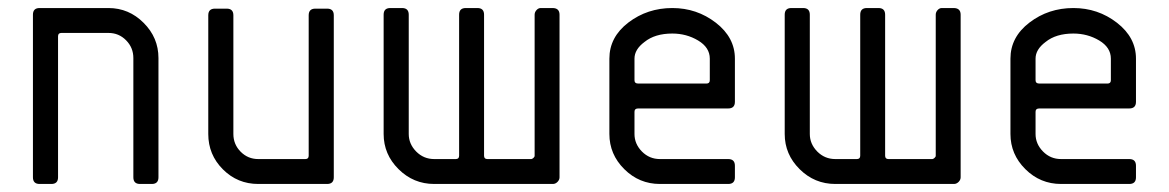

<svg xmlns="http://www.w3.org/2000/svg" viewBox="-20 -458 2910 478"><path d="M374.5 -313.5V-16.6Q374.5 0 357.9 0H328.6Q312 0 312 -16.6V-313.5Q312 -339.4 293.9 -357.7Q275.9 -376 250 -376H132.8Q124.5 -376 124.5 -367.7V-16.6Q124.5 0 107.9 0H78.6Q62 0 62 -16.6V-421.4Q62 -438 78.6 -438H250Q300.8 -438 337.6 -401.1Q374.5 -364.3 374.5 -313.5Z M498.5 -124.5V-419.9Q498.5 -436.5 515.1 -436.5H544.4Q561 -436.5 561 -419.9V-124.5Q561 -98.6 579.1 -80.3Q597.2 -62 623 -62H740.2Q748.5 -62 748.5 -70.3V-419.9Q748.5 -436.5 765.1 -436.5H794.4Q811 -436.5 811 -419.9V-16.6Q811 0 794.4 0H623Q571.3 0 534.9 -36.4Q498.5 -72.8 498.5 -124.5Z M1373 -421.4V-16.6Q1373 -10.3 1367.9 -5.1Q1362.8 0 1356.4 0H1061Q1009.3 0 972.2 -36.9Q935.1 -73.7 935.1 -124.5V-421.4Q935.1 -438 951.7 -438H981Q997.6 -438 997.6 -421.4V-124.5Q997.6 -99.6 1016.1 -80.8Q1034.7 -62 1061 -62H1114.7Q1123 -62 1123 -70.3V-421.4Q1123 -438 1139.6 -438H1168.5Q1185.1 -438 1185.1 -421.4V-70.3Q1185.1 -62 1193.4 -62H1302.7Q1304.7 -62 1307.9 -64.7Q1311 -67.4 1311 -70.3V-421.4Q1311 -427.7 1315.7 -432.9Q1320.3 -438 1326.2 -438H1355.5Q1373 -438 1373 -421.4Z M1568.8 -250H1738.8Q1747.1 -250 1747.1 -258.3V-312Q1747.1 -339.8 1718 -357.2Q1689 -374.5 1653.8 -374.5Q1610.4 -374.5 1584.5 -353.5Q1559.6 -335 1559.6 -312V-258.3Q1559.6 -250 1568.8 -250ZM1809.6 -312V-204.6Q1809.6 -188 1793 -188H1568.8Q1559.6 -188 1559.6 -179.7V-124.5Q1559.6 -99.6 1578.1 -80.8Q1596.7 -62 1623 -62H1793Q1809.6 -62 1809.6 -45.4V-16.6Q1809.6 0 1793 0H1623Q1571.3 0 1534.2 -36.9Q1497.1 -73.7 1497.1 -124.5V-312Q1497.1 -365.7 1544.4 -401.9Q1591.8 -438 1653.8 -438Q1714.8 -438 1762.2 -401.4Q1809.6 -364.7 1809.6 -312Z M2371.6 -421.4V-16.6Q2371.6 -10.3 2366.5 -5.1Q2361.3 0 2355 0H2059.6Q2007.8 0 1970.7 -36.9Q1933.6 -73.7 1933.6 -124.5V-421.4Q1933.6 -438 1950.2 -438H1979.5Q1996.1 -438 1996.1 -421.4V-124.5Q1996.1 -99.6 2014.6 -80.8Q2033.2 -62 2059.6 -62H2113.3Q2121.6 -62 2121.6 -70.3V-421.4Q2121.6 -438 2138.2 -438H2167Q2183.6 -438 2183.6 -421.4V-70.3Q2183.6 -62 2191.9 -62H2301.3Q2303.2 -62 2306.4 -64.7Q2309.6 -67.4 2309.6 -70.3V-421.4Q2309.6 -427.7 2314.2 -432.9Q2318.8 -438 2324.7 -438H2354Q2371.6 -438 2371.6 -421.4Z M2567.4 -250H2737.3Q2745.6 -250 2745.6 -258.3V-312Q2745.6 -339.8 2716.6 -357.2Q2687.5 -374.5 2652.3 -374.5Q2608.9 -374.5 2583 -353.5Q2558.1 -335 2558.1 -312V-258.3Q2558.1 -250 2567.4 -250ZM2808.1 -312V-204.6Q2808.1 -188 2791.5 -188H2567.4Q2558.1 -188 2558.1 -179.7V-124.5Q2558.1 -99.6 2576.7 -80.8Q2595.2 -62 2621.6 -62H2791.5Q2808.1 -62 2808.1 -45.4V-16.6Q2808.1 0 2791.5 0H2621.6Q2569.8 0 2532.7 -36.9Q2495.6 -73.7 2495.6 -124.5V-312Q2495.6 -365.7 2543 -401.9Q2590.3 -438 2652.3 -438Q2713.4 -438 2760.7 -401.4Q2808.1 -364.7 2808.1 -312Z"/></svg>

Font: GOSTRUS
Style: type_B
Weight: 400
Designer: Юрий и Татьяна Кривогуз
Version: Version 02.00